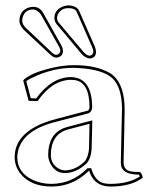

<svg xmlns="http://www.w3.org/2000/svg" viewBox="-20 -680 556 710"><path d="M190.9 -613.8Q191.4 -604 195.8 -598.1L288.1 -488.8Q300.8 -474.1 312 -474.1Q324.2 -476.1 325.2 -488.8Q324.7 -495.6 321.8 -502.9L263.2 -637.2Q256.3 -649.9 232.9 -649.9Q205.6 -649.9 194.3 -627Q190.9 -620.1 190.9 -613.8ZM62 -602.1Q63 -589.4 75.2 -577.1L172.9 -484.9Q181.2 -477.5 188 -477.1Q201.7 -479 203.1 -492.2Q202.6 -500 199.2 -505.9L130.9 -627Q117.7 -644 103 -645Q71.8 -645 63.5 -614.7Q62 -607.9 62 -602.1ZM437 -80.1Q437 -50.8 464.8 -45.9Q476.6 -43.9 498 -43.9Q505.9 -36.6 507.8 -22.9Q464.4 9.8 389.2 9.8Q335.4 9.8 314.9 -34.7Q312 -41.5 310.1 -47.9H308.1Q249.5 9.8 170.9 9.8Q94.7 9.8 56.2 -37.1Q34.7 -64 34.2 -98.1Q34.2 -180.2 134.8 -222.7Q159.7 -232.9 188 -240.2L305.2 -271Q310.5 -274.4 311 -283.2Q311 -375.5 256.8 -383.8Q249.5 -384.8 242.2 -384.8Q172.9 -383.8 119.1 -306.2L85.9 -307.1L65.9 -381.8L68.8 -386.2Q99.1 -412.6 177.7 -430.2Q217.8 -439 251 -439Q334 -439.9 385.7 -410.2Q395 -404.8 400.9 -398.9Q440.4 -361.8 440.9 -276.9Q440.9 -272.5 439.9 -215.8Q437 -98.6 437 -80.1ZM311 -222.2 231 -201.2Q168.5 -183.6 168 -106.9Q168 -74.2 195.8 -57.1Q208 -50.3 220.2 -49.8Q260.7 -50.8 293.9 -84Q306.2 -100.1 309.1 -128.9ZM181.2 -613.8Q181.2 -642.1 210.9 -655.3Q222.2 -659.7 232.9 -660.2Q263.2 -658.7 272 -641.1L331.1 -506.8Q334.5 -497.1 335 -488.8Q335 -468.3 316.9 -464.4Q314.5 -463.9 312 -463.9Q294.9 -464.8 280.3 -482.4L188.5 -591.8Q181.2 -601.1 181.2 -613.8ZM51.8 -602.1Q51.8 -638.2 82.5 -650.9Q92.8 -654.8 103 -654.8Q106.4 -654.8 109.9 -654.3Q113.3 -653.8 116.2 -652.8Q119.1 -651.9 121.8 -650.4Q124.5 -648.9 126.5 -647.5Q128.4 -646 130.1 -644.3Q131.8 -642.6 133.3 -641.1Q134.8 -639.6 135.7 -637.9Q136.7 -636.2 137.5 -635.3Q138.2 -634.3 138.7 -633.5Q139.2 -632.8 139.2 -632.3H139.6L207.5 -511.2Q212.4 -502 212.9 -492.2Q212.9 -472.7 194.3 -467.8Q190.9 -467.3 188 -466.8Q176.3 -467.8 166 -478L67.9 -569.8Q52.2 -586.9 51.8 -602.1ZM426.8 -80.1Q426.8 -98.1 429.7 -217.8Q431.2 -272.5 431.2 -276.9Q430.7 -358.4 394.5 -391.6Q359.9 -422.4 273.9 -428.2Q261.2 -429.2 251 -429.2Q174.8 -429.2 100.1 -393.1Q85 -385.7 77.1 -379.9L93.8 -316.9L113.8 -315.9Q170.4 -394 242.2 -395Q320.3 -393.1 320.8 -283.2Q319.8 -266.6 308.1 -261.7V-261.2L190.4 -230.5Q69.3 -201.2 47.9 -126Q43.9 -111.8 43.9 -98.1Q43.9 -40.5 104.5 -13.2Q135.3 0 170.9 0Q246.1 -1 300.8 -55.2L303.7 -58.1H317.4L319.3 -51.3Q333.5 -9.8 363.8 -2.4Q375 0 389.2 0Q455.6 -0.5 497.1 -27.3Q495.6 -31.2 493.7 -34.2Q438.5 -34.7 429.2 -62.5Q426.8 -70.8 426.8 -80.1ZM321.3 -234.9 318.8 -128.9Q316.9 -96.2 301.3 -77.1Q263.7 -40.5 220.2 -40Q183.1 -40 165 -77.6Q158.2 -92.8 158.2 -106.9Q158.2 -183.1 216.3 -206.5Q222.7 -209 228.5 -210.4Z"/></svg>

Font: Linux Biolinum Outline O
Style: Bold
Weight: 700
Designer: Philipp H. Poll
Foundry: Philipp H. Poll
Version: Version 0.9.2